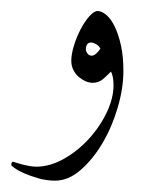

<svg xmlns="http://www.w3.org/2000/svg" viewBox="-45 -335 256 342"><path d="M174.8 -208.5Q174.8 -178.2 164.8 -143.8Q154.8 -109.4 137.7 -80.3Q120.6 -51.3 98.6 -32.2Q76.7 -13.2 53.2 -13.2Q38.1 -13.2 23.7 -17.3Q9.3 -21.5 -1.5 -26.1Q-12.2 -30.8 -18.6 -35.4Q-24.9 -40 -24.9 -40.5Q-24.9 -46.9 -22 -46.9Q-21.5 -46.9 -16.8 -45.4Q-12.2 -43.9 -5.9 -42.2Q0.5 -40.5 7.6 -39.3Q14.6 -38.1 19.5 -38.1Q43.9 -38.1 68.6 -52Q93.3 -65.9 113 -87.4Q132.8 -108.9 145 -134.5Q157.2 -160.2 157.2 -182.6Q157.2 -191.9 156 -197.5Q154.8 -203.1 152.8 -207.5Q146.5 -201.2 138.7 -194.3Q130.9 -187.5 120.1 -187.5Q113.8 -187.5 107.2 -190.4Q100.6 -193.4 95 -198.2Q89.4 -203.1 85.7 -210.4Q82 -217.8 82 -226.6Q82 -238.8 86.9 -254.4Q91.8 -270 98.9 -283.4Q106 -296.9 114.3 -306.2Q122.6 -315.4 128.9 -315.4Q136.2 -315.4 144.5 -308.3Q152.8 -301.3 159.4 -287.6Q166 -273.9 170.4 -254.4Q174.8 -234.9 174.8 -208.5ZM133.8 -248.5Q130.9 -253.9 125.7 -256.6Q120.6 -259.3 117.2 -259.3Q107.9 -259.3 107.9 -246.1Q107.9 -244.1 110.6 -240Q113.3 -235.8 118.7 -235.8Q122.1 -235.8 127 -240.2Q131.8 -244.6 133.8 -248.5Z"/></svg>

Font: Simplified Naskh
Style: Regular
Weight: 400
Designer: SIL International
Foundry: Arabeyes
Version: 1.02_alpha